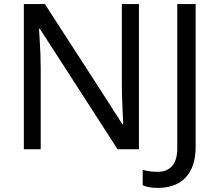

<svg xmlns="http://www.w3.org/2000/svg" viewBox="-20 -734 1073 944"><path d="M663.1 -713.9H579.1V-311C579.1 -289.6 580.1 -254.9 582 -207C584 -158.7 585.4 -130.9 585.9 -123H582L457.5 -316.9L223.1 -679.2L201.2 -713.9H97.2V0H180.2V-398.9C180.2 -442.4 178.2 -494.1 174.3 -553.2L171.9 -592.8H175.8L558.1 0H663.1ZM755.9 189.9C875.5 189.9 941.9 117.7 941.9 -11.2V-713.9H851.6V-3.9C851.6 70.3 818.8 110.8 753.9 110.8C729 110.8 704.6 107.4 681.6 101.1V176.8C700.7 185.5 725.1 189.9 755.9 189.9Z"/></svg>

Font: Noto Reveo Sans
Style: Regular
Weight: 400
Designer: Monotype Design team
Foundry: Monotype Imaging Inc.
Version: Version 1.04